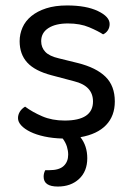

<svg xmlns="http://www.w3.org/2000/svg" viewBox="-20 -495 487 704"><path d="M401 -123Q401 -70 369 -36.5Q337 -3 275 8Q300 40 300 85Q300 133 270 161Q240 189 192 189Q140 189 140 153Q140 140 146 129H161Q197 129 213.5 113.5Q230 98 230 72Q230 58 225.5 43Q221 28 210 13Q173 12 143 5.5Q113 -1 91.5 -11.5Q70 -22 58 -35Q46 -48 46 -62Q46 -74 52.5 -85Q59 -96 72 -104Q99 -84 135 -68.5Q171 -53 217 -53Q321 -53 321 -123Q321 -180 252 -197L169 -219Q108 -235 80 -265.5Q52 -296 52 -344Q52 -370 62.5 -394Q73 -418 95 -436Q117 -454 149.5 -464.5Q182 -475 226 -475Q296 -475 339 -454.5Q382 -434 382 -407Q382 -394 375.5 -384Q369 -374 358 -369Q340 -381 307 -395Q274 -409 229 -409Q184 -409 157.5 -392Q131 -375 131 -344Q131 -321 146 -305Q161 -289 196 -281L265 -264Q333 -247 367 -213.5Q401 -180 401 -123Z"/></svg>

Font: Baloo Thambi 2
Style: Regular
Weight: 400
Designer: Aadarsh Rajan and Ek Type
Foundry: Ek Type
Version: Version 1.640;hotconv 1.0.111;makeotfexe 2.5.65597; ttfautoh